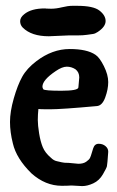

<svg xmlns="http://www.w3.org/2000/svg" viewBox="-20 -630 395 647"><path d="M211.9 -510.7 144.5 -507.8Q85.9 -507.8 56.6 -537.1Q47.9 -545.9 47.9 -558.6Q47.9 -571.3 61.5 -582Q85 -601.6 130.9 -601.6Q135.7 -601.6 135.7 -601.1Q135.7 -600.6 152.3 -600.6Q168.9 -600.6 189 -605.5Q209 -610.4 223.6 -610.4H240.2Q294.9 -610.4 315.4 -594.2Q335.9 -578.1 335.9 -559.1Q335.9 -540 309.6 -522.5Q300.8 -516.6 293.9 -515.6L273.4 -512.7Q259.8 -510.7 242.2 -510.7ZM244.1 -335 247.1 -369.1Q247.1 -386.7 234.4 -396.5Q220.7 -405.3 205.1 -405.3Q189.5 -405.3 168 -390.6Q123 -360.4 123 -337.9Q123 -334 126 -329.1Q130.9 -324.2 186.5 -324.2Q242.2 -324.2 244.1 -335ZM256.8 -2.9 220.7 -4.9Q208 -3.9 188.5 -3.9Q132.8 -3.9 85.9 -45.9Q35.2 -95.7 23.4 -146.5Q13.7 -184.6 13.7 -219.2Q13.7 -253.9 26.4 -298.3Q39.1 -342.8 54.7 -371.1Q70.3 -399.4 102.5 -423.8Q156.2 -464.8 214.8 -464.8Q273.4 -464.8 301.8 -445.3Q315.4 -436.5 330.1 -407.2Q344.7 -377.9 344.7 -353.5Q344.7 -329.1 334.5 -301.3Q324.2 -273.4 305.7 -272.5Q187.5 -261.7 148.9 -261.7Q110.4 -261.7 109.4 -262.7Q107.4 -243.2 107.4 -225.6Q107.4 -208 111.8 -180.7Q116.2 -153.3 124 -134.3Q131.8 -115.2 151.4 -98.6Q161.1 -88.9 171.4 -86.9Q181.6 -85 188.5 -83Q195.3 -81.1 211.9 -81.1L244.1 -78.1Q260.7 -78.1 270.5 -85Q280.3 -91.8 283.2 -97.7Q286.1 -103.5 289.1 -114.3Q292 -125 293.9 -129.9Q298.8 -145.5 312.5 -145.5Q326.2 -145.5 335.4 -137.7Q344.7 -129.9 344.7 -119.1V-118.2Q341.8 -76.2 340.3 -69.8Q338.9 -63.5 326.7 -42.5Q314.5 -21.5 294.4 -12.2Q274.4 -2.9 256.8 -2.9Z"/></svg>

Font: Essays1743
Style: Medium
Weight: 500
Designer: Based on the typeface in a 1743 English translation of the essays of Montaigne.  PostScript/TrueType font designed by Jo
Version: Version 002.100